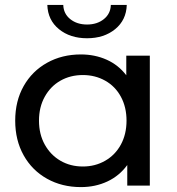

<svg xmlns="http://www.w3.org/2000/svg" viewBox="-20 -757 722 783"><path d="M591 -530H495V-450C473.7 -478 447 -499.2 415 -513.5C383 -527.8 348 -535 310 -535C258.7 -535 212.7 -523.7 172 -501C131.3 -478.3 99.5 -446.7 76.5 -406C53.5 -365.3 42 -318.3 42 -265C42 -211.7 53.5 -164.5 76.5 -123.5C99.5 -82.5 131.3 -50.7 172 -28C212.7 -5.3 258.7 6 310 6C349.3 6 385.3 -1.7 418 -17C450.7 -32.3 477.7 -54.7 499 -84V0H591ZM409 -101.5C381.7 -85.8 351.3 -78 318 -78C284 -78 253.5 -85.8 226.5 -101.5C199.5 -117.2 178.2 -139.2 162.5 -167.5C146.8 -195.8 139 -228.3 139 -265C139 -301.7 146.8 -334.2 162.5 -362.5C178.2 -390.8 199.5 -412.7 226.5 -428C253.5 -443.3 284 -451 318 -451C351.3 -451 381.7 -443.3 409 -428C436.3 -412.7 457.7 -390.8 473 -362.5C488.3 -334.2 496 -301.7 496 -265C496 -228.3 488.3 -195.8 473 -167.5C457.7 -139.2 436.3 -117.2 409 -101.5ZM220.5 -638C250.8 -613.3 289 -601 335 -601C381 -601 419.2 -613.3 449.5 -638C479.8 -662.7 495.7 -695.7 497 -737H432C431.3 -713 421.8 -693.7 403.5 -679C385.2 -664.3 362.3 -657 335 -657C307.7 -657 284.8 -664.3 266.5 -679C248.2 -693.7 238.7 -713 238 -737H173C174.3 -695.7 190.2 -662.7 220.5 -638Z"/></svg>

Font: ICO Headline
Style: Regular
Weight: 500
Designer: Julieta Ulanovsky
Foundry: Julieta Ulanovsky
Version: Version 7.200